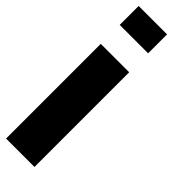

<svg xmlns="http://www.w3.org/2000/svg" viewBox="-292 -885 896 896"><g transform="rotate(45 156.0 -437.5)"><path d="M0 0H187.5V-625H0ZM0 -750H187.5V-875H0Z"/></g></svg>

Font: Faithful 32x
Style: Semibold
Weight: 400
Foundry: Faithful Resource Pack
Version: Version 1.0; January 27, 2023